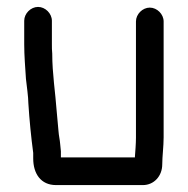

<svg xmlns="http://www.w3.org/2000/svg" viewBox="-20 -514 543 555"><path d="M50 -454V-386C50 -353 53 -318 55 -286C57 -268 62 -233 62 -215C65 -167 70 -117 76 -72V-56C76 -12 98 21 142 21H393C425 21 449 -5 449 -39C449 -62 453 -90 453 -117V-452C453 -473 434 -492 413 -492C392 -492 373 -473 373 -452V-116C373 -99 371 -74 370 -61V-59H156V-77L154 -97C153 -111 150 -121 149 -136L144 -191C140 -247 131 -301 131 -359C130 -368 130 -377 130 -386V-454C130 -475 111 -494 90 -494C69 -494 50 -475 50 -454Z"/></svg>

Font: Electronic
Style: ExBd
Weight: 800
Version: Version 1.011